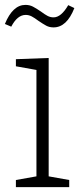

<svg xmlns="http://www.w3.org/2000/svg" viewBox="-23 -765 331 785"><path d="M176 -528V-44L260 -29V0H42V-29L126 -44V-479L42 -494V-523ZM134 -680Q118 -692 106.5 -698Q95 -704 82 -704Q48 -704 23 -656L-3 -667Q29 -745 81 -745Q98 -745 111.5 -738Q125 -731 144 -718Q160 -706 171.5 -700Q183 -694 196 -694Q227 -694 256 -744L281 -732Q250 -653 196 -653Q179 -653 166 -660Q153 -667 134 -680Z"/></svg>

Font: Bitter Pro Light
Style: Regular
Weight: 300
Designer: Sol Matas, and Bitter project Authors
Foundry: Sol Matas
Version: Version 1.010